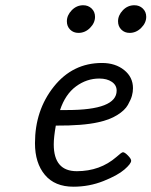

<svg xmlns="http://www.w3.org/2000/svg" viewBox="-20 -703 575 729"><path d="M112.8 -159.2Q112.8 -284.2 184.3 -374Q255.9 -463.9 367.2 -463.9Q418 -463.9 451.4 -437Q484.9 -410.2 484.9 -368.2Q484.9 -354 481 -339.6Q477.1 -325.2 465.6 -304.7Q454.1 -284.2 425 -266.1Q396 -248 353 -238.8Q294.9 -225.6 192.9 -226.1H191.9Q184.1 -182.1 184.1 -154.8Q184.1 -52.7 272 -53Q359.9 -53.2 421.9 -106.9Q441.9 -125 446.8 -125Q453.6 -125 465.8 -112.5Q478 -100.1 478 -92.8Q478 -81.5 452.4 -59.3Q426.8 -37.1 372.8 -15.6Q318.8 5.9 258.8 5.9Q188 5.9 150.4 -39.1Q112.8 -84 112.8 -159.2ZM208 -285.2H234.9Q422.9 -285.2 422.9 -358.9Q422.9 -379.9 404.5 -392.3Q386.2 -404.8 356.9 -404.8Q309.1 -404.8 268.6 -375Q228 -345.2 208 -285.2ZM233.9 -622.1Q233.9 -645 252.4 -664.1Q271 -683.1 295.9 -683.1Q314.9 -683.1 327.9 -670.7Q340.8 -658.2 340.8 -639.2Q340.8 -616.2 322 -597.2Q303.2 -578.1 277.8 -578.1Q258.8 -578.1 246.3 -590.6Q233.9 -603 233.9 -622.1ZM428.2 -622.1Q428.2 -645 446.5 -664.1Q464.8 -683.1 490.2 -683.1Q509.3 -683.1 522.2 -670.7Q535.2 -658.2 535.2 -639.2Q535.2 -616.2 516.1 -597.2Q497.1 -578.1 472.2 -578.1Q453.1 -578.1 440.7 -590.6Q428.2 -603 428.2 -622.1Z"/></svg>

Font: CMU Concrete
Style: Italic
Weight: 500
Italic angle: -14.04°
Version: Version 0.7.0